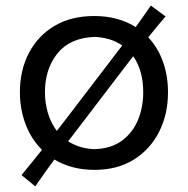

<svg xmlns="http://www.w3.org/2000/svg" viewBox="-20 -597 673 688"><path d="M106.4 70.8 57.1 30.3Q76.7 6.8 94.7 -15.6Q112.8 -38.1 130.4 -60.1Q91.3 -99.1 71.3 -152.8Q51.3 -206.5 51.3 -266.1Q51.3 -345.2 83.5 -407Q115.7 -468.8 175.3 -504.2Q234.9 -539.6 317.4 -539.6Q361.8 -539.6 399.2 -529.3Q436.5 -519 466.3 -500Q480 -519 493.4 -538.1Q506.8 -557.1 520.5 -577.1L573.2 -538.1Q542 -501.5 511.2 -463.4Q545.9 -426.3 564 -375.7Q582 -325.2 582 -266.1Q582 -188 550.3 -125Q518.6 -62 459.5 -25.1Q400.4 11.7 318.8 11.7Q276.4 11.7 240.2 2Q204.1 -7.8 174.8 -25.4Q157.7 -2 140.6 21.7Q123.5 45.4 106.4 70.8ZM141.1 -266.1Q141.1 -227.1 151.9 -191.4Q162.6 -155.8 183.6 -127.9Q191.4 -138.2 199.2 -148.2Q207 -158.2 215.3 -168.9L368.7 -369.6Q381.8 -386.7 394 -402.8Q406.2 -418.9 418 -434.1Q377 -462.4 318.8 -464.8Q231 -461.4 186 -405.8Q141.1 -350.1 141.1 -266.1ZM318.8 -62.5Q378.4 -64.5 417 -93Q455.6 -121.6 474.4 -167.2Q493.2 -212.9 493.2 -266.1Q493.2 -344.2 457.5 -395.5Q446.3 -380.9 434.8 -366.2Q423.3 -351.6 411.6 -335.9L257.3 -133.8Q248.5 -122.6 240.5 -111.8Q232.4 -101.1 224.1 -90.8Q243.7 -78.1 267.1 -70.8Q290.5 -63.5 318.8 -62.5Z"/></svg>

Font: Pinar DS1 Medium
Style: Regular
Weight: 500
Designer: Amin Abedi
Version: Version 3.000